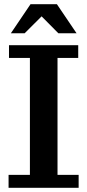

<svg xmlns="http://www.w3.org/2000/svg" viewBox="-20 -898 418 918"><path d="M21 0V-62H123V-621H23V-682H354V-621H255V-62H356V0ZM32 -739 126 -878H252L346 -739H259L152 -847H206L98 -739Z"/></svg>

Font: Montagu Slab Medium
Style: Regular
Weight: 500
Version: Version 1.000